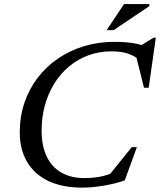

<svg xmlns="http://www.w3.org/2000/svg" viewBox="-20 -886 765 918"><path d="M523.5 -61.5 494.5 -39.5 610 -182.5H634.5L576.5 -23.5Q534.5 -8.5 479 1.2Q423.5 11 373 11Q277 11 210.2 -21.2Q143.5 -53.5 109 -112.8Q74.5 -172 74.5 -253Q74.5 -328.5 96.8 -394.5Q119 -460.5 160 -514Q201 -567.5 257.2 -606Q313.5 -644.5 382 -665.2Q450.5 -686 527.5 -686Q555 -686 581.2 -684Q607.5 -682 633.2 -676.8Q659 -671.5 684.5 -662L641 -661L714.5 -706H725L691 -466.5H668.5L628.5 -626L658 -593Q623.5 -619 591.2 -629.8Q559 -640.5 514 -640.5Q454.5 -640.5 403.2 -621.8Q352 -603 310.5 -568.5Q269 -534 239.8 -486.8Q210.5 -439.5 194.8 -383Q179 -326.5 179 -263Q179 -187.5 203.8 -136.8Q228.5 -86 274.5 -60.2Q320.5 -34.5 384 -34.5Q418.5 -34.5 453 -40.2Q487.5 -46 523.5 -61.5ZM490 -742 573 -866.5H694.5L693 -856L523.5 -742Z"/></svg>

Font: Newsreader 24pt Medium
Style: Italic
Weight: 500
Italic angle: -17°
Designer: Hugues Gentile
Foundry: Production Type
Version: Version 1.003